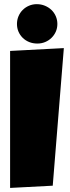

<svg xmlns="http://www.w3.org/2000/svg" viewBox="-20 -920 337 928"><path d="M288.6 -687.5 234.9 -22.5 28.8 -11.7V-673.8ZM257.3 -804.2Q257.3 -784.2 249.8 -767.1Q242.2 -750 229 -737.1Q215.8 -724.1 198.2 -716.8Q180.7 -709.5 160.6 -709.5Q139.2 -709.5 121.1 -716.8Q103 -724.1 89.8 -737.1Q76.7 -750 69.3 -767.1Q62 -784.2 62 -804.2Q62 -823.7 69.3 -841.3Q76.7 -858.9 89.6 -871.8Q102.5 -884.8 120.1 -892.3Q137.7 -899.9 157.7 -899.9Q178.7 -899.9 197 -892.3Q215.3 -884.8 228.8 -871.8Q242.2 -858.9 249.8 -841.3Q257.3 -823.7 257.3 -804.2Z"/></svg>

Font: Luckiest Guy
Style: Regular
Weight: 400
Designer: Astigmatic (AOETI)
Foundry: Astigmatic (AOETI)
Version: Version 1.000